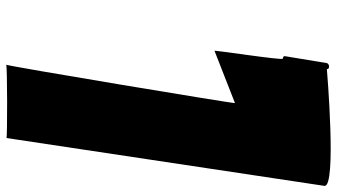

<svg xmlns="http://www.w3.org/2000/svg" viewBox="-250 -720 1071 610"><g transform="rotate(90 285.0 -414.5)"><path d="M570 -910C577 -950 199 -918 199 -918C200 -922 196 -925 191 -925C186 -925 181 -922 180 -918L158 -785C157 -781 161 -778 166 -778C172 -778 138 -558 141 -561L307 -626C310 -629 188 105 185 101C182 97 421 97 418 100Z"/></g></svg>

Font: PlasticEraser
Style: It
Weight: 400
Foundry: Cannot Into Space Fonts
Version: Version 0.43